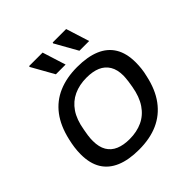

<svg xmlns="http://www.w3.org/2000/svg" viewBox="-194 -872 1032 1032"><g transform="rotate(-45 322.0 -356.0)"><path d="M282 12Q204 12 150.5 -10.5Q97 -33 69.5 -78Q42 -123 42 -192Q42 -218 45.5 -243.5Q49 -269 55 -294Q74 -377 115 -431Q156 -485 218 -511.5Q280 -538 360 -538Q439 -538 492.5 -515.5Q546 -493 573.5 -447.5Q601 -402 601 -333Q601 -310 598.5 -287Q596 -264 590 -240Q572 -155 530.5 -99Q489 -43 427 -15.5Q365 12 282 12ZM286 -64Q341 -64 384 -84Q427 -104 455.5 -146Q484 -188 495 -253Q499 -274 500.5 -287.5Q502 -301 503 -311Q504 -321 504 -329Q504 -375 486 -404.5Q468 -434 435.5 -448Q403 -462 356 -462Q301 -462 258 -442Q215 -422 187 -381Q159 -340 148 -274Q144 -253 142 -239Q140 -225 139.5 -215.5Q139 -206 139 -197Q139 -151 156.5 -121.5Q174 -92 207 -78Q240 -64 286 -64ZM431 -591 359 -719 361 -724H463L505 -591ZM252 -591 180 -719 182 -724H284L326 -591Z"/></g></svg>

Font: Archivo SemiExpanded
Style: Italic
Weight: 400
Width: 6
Italic angle: -10°
Designer: Hector Gatti
Foundry: Omnibus-Type
Version: Version 2.001